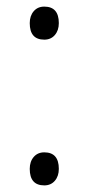

<svg xmlns="http://www.w3.org/2000/svg" viewBox="-20 -551 268 581"><path d="M114 10Q70 10 70 -40Q70 -62 82 -76Q94 -90 114 -90Q158 -90 158 -40Q158 -18 146 -4Q134 10 114 10ZM114 -431Q70 -431 70 -481Q70 -503 82 -517Q94 -531 114 -531Q158 -531 158 -481Q158 -459 146 -445Q134 -431 114 -431Z"/></svg>

Font: Lexend ExtraLight
Style: Regular
Weight: 200
Designer: Bonnie Shaver-Troup, Thomas Jockin
Foundry: Lexend
Version: Version 1.007; ttfautohint (v1.8.3)